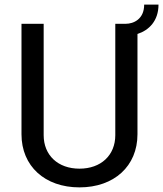

<svg xmlns="http://www.w3.org/2000/svg" viewBox="-20 -803 706 831"><path d="M666 -783H604C604 -720 558 -700 524 -700H479V-218C479 -131 417 -73 324 -73C231 -73 169 -131 169 -218V-700H73V-222C73 -84 174 8 324 8C474 8 575 -84 575 -222V-656C625 -672 666 -713 666 -783Z"/></svg>

Font: Arthouse Owned Medium
Style: Regular
Weight: 500
Designer: Jeremy Tribby
Foundry: Tribby Type
Version: Version 1.000;PS 001.000;hotconv 1.0.88;makeotf.lib2.5.64775